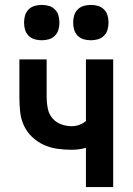

<svg xmlns="http://www.w3.org/2000/svg" viewBox="-20 -762 540 782"><path d="M330 0V-160Q316 -156 301.5 -154Q287 -152 272 -152Q243 -152 214 -156Q185 -160 158.5 -172Q132 -184 110.5 -204.5Q89 -225 77 -251.5Q65 -278 62 -307Q59 -336 59 -365V-520H170V-365Q170 -343 174.5 -320.5Q179 -298 193 -281Q207 -264 228.5 -256Q250 -248 272 -248Q288 -248 303 -253.5Q318 -259 330 -269V-520H441V0ZM350 -598Q335 -598 321 -602Q307 -606 296.5 -616.5Q286 -627 282 -641Q278 -655 278 -670Q278 -685 282 -699Q286 -713 296.5 -723.5Q307 -734 321 -738Q335 -742 350 -742Q365 -742 379 -738Q393 -734 403.5 -723.5Q414 -713 418 -699Q422 -685 422 -670Q422 -655 418 -641Q414 -627 403.5 -616.5Q393 -606 379 -602Q365 -598 350 -598ZM150 -598Q135 -598 121 -602Q107 -606 96.5 -616.5Q86 -627 82 -641Q78 -655 78 -670Q78 -685 82 -699Q86 -713 96.5 -723.5Q107 -734 121 -738Q135 -742 150 -742Q165 -742 179 -738Q193 -734 203.5 -723.5Q214 -713 218 -699Q222 -685 222 -670Q222 -655 218 -641Q214 -627 203.5 -616.5Q193 -606 179 -602Q165 -598 150 -598Z"/></svg>

Font: Iosevka
Style: Bold
Weight: 700
Monospace: yes
Designer: Belleve Invis
Foundry: Belleve Invis
Version: Version 32.5.0; ttfautohint (v1.8.4)